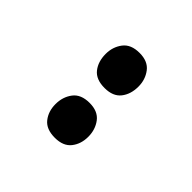

<svg xmlns="http://www.w3.org/2000/svg" viewBox="10 -981 584 584"><g transform="rotate(-45 302.5 -688.5)"><path d="M124 -688Q124 -725 145.5 -742Q167 -759 198 -759Q229 -759 251.5 -742Q274 -725 274 -688Q274 -652 251.5 -635Q229 -618 198 -618Q167 -618 145.5 -635Q124 -652 124 -688ZM338 -688Q338 -725 359.5 -742Q381 -759 414 -759Q444 -759 466.5 -742Q489 -725 489 -688Q489 -652 466.5 -635Q444 -618 414 -618Q381 -618 359.5 -635Q338 -652 338 -688Z"/></g></svg>

Font: Noto Sans Myanmar ExtraBold
Style: Regular
Weight: 800
Designer: Monotype Design Team
Foundry: Monotype Imaging Inc.
Version: Version 2.107; ttfautohint (v1.8.4.7-5d5b)